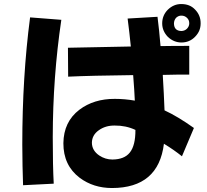

<svg xmlns="http://www.w3.org/2000/svg" viewBox="-20 -886 1040 963"><path d="M986.3 -768.6Q986.3 -749 979.5 -732.7Q972.7 -716.3 958.5 -701.7Q930.7 -672.9 890.1 -672.9Q852.1 -672.9 822.3 -700.7Q793.5 -730.5 793.5 -768.6Q793.5 -808.6 821.3 -836.9Q851.1 -866.2 890.1 -865.7Q910.2 -865.7 927.5 -859.1Q944.8 -852.5 958.5 -837.9Q986.8 -809.1 986.3 -768.6ZM929.2 -768.6Q929.7 -784.7 918.5 -795.9Q906.7 -807.6 890.1 -807.6Q875.5 -808.1 863.3 -796.9Q853 -785.2 852.5 -768.6Q853 -731 890.1 -730.5Q906.2 -731 917.5 -741.7Q929.2 -753.9 929.2 -768.6ZM659.2 -234.4Q611.8 -256.8 555.2 -256.3Q508.8 -256.8 475.1 -232.4Q441.4 -208.5 440.9 -169.9Q441.4 -130.9 478 -106Q508.3 -85.9 543.9 -85.9Q604 -86.4 631.3 -121.1Q659.7 -156.7 659.2 -234.4ZM952.6 -244.1 892.6 -102.1Q852.1 -134.8 802.2 -165Q774.9 56.6 542 57.1Q448.7 57.1 379.9 5.9Q297.4 -56.6 297.9 -168Q299.3 -275.4 377.9 -335.4Q450.7 -390.6 556.2 -390.1Q605.5 -390.1 656.2 -381.3Q654.3 -428.7 647.9 -509.3Q435.1 -506.8 321.8 -501.5L320.8 -646.5Q436 -649.4 636.2 -652.8Q629.4 -721.7 620.1 -793L770 -801.8Q778.8 -732.9 785.2 -654.8Q867.7 -656.2 929.2 -655.8V-511.7Q907.7 -511.7 866.2 -511.7Q812.5 -510.7 796.4 -510.3Q802.2 -413.1 805.2 -332.5Q871.6 -301.8 952.6 -244.1ZM287.6 -786.6Q245.1 -500 244.6 -198.2Q244.6 -54.2 249.5 35.2L95.7 43Q92.3 -48.8 91.8 -161.1Q91.8 -501 130.9 -798.8Z"/></svg>

Font: Droid Sans
Style: Regular
Weight: 400
Foundry: Ascender Corporation
Version: Version 1.00 build 114